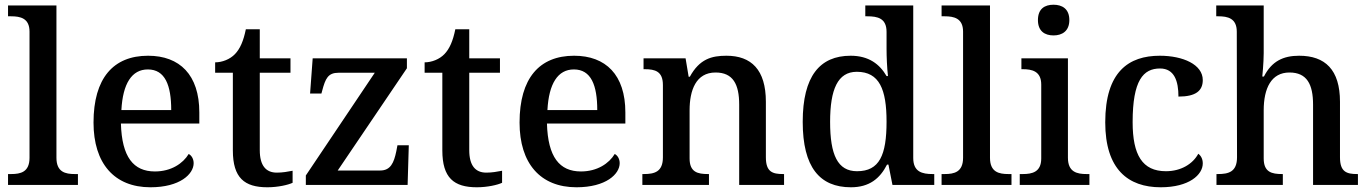

<svg xmlns="http://www.w3.org/2000/svg" viewBox="-20 -783 5798 813"><path d="M14 0H310V-46H297C257 -46 219 -54 219 -115V-760H14V-714H27C66 -714 105 -706 105 -649V-115C105 -54 67 -46 27 -46H14Z M617 10C742 10 800 -46 800 -92C800 -110 791 -125 779 -131C755 -91 705 -57 636 -57C545 -57 496 -118 492 -260H824V-307C824 -466 741 -547 607 -547C460 -547 376 -452 376 -264C376 -91 464 10 617 10ZM705 -317H494C500 -429 538 -489 606 -489C679 -489 705 -422 705 -317Z M1112 10C1157 10 1200 0 1219 -9V-60C1198 -56 1177 -52 1152 -52C1106 -52 1080 -82 1080 -147V-475H1210V-536H1080V-659H1021C1011 -610 997 -577 975 -554C954 -532 921 -519 891 -519V-475H966V-146C966 -30 1015 10 1112 10Z M1275 0H1706L1711 -168H1663L1658 -142C1648 -94 1634 -61 1590 -61H1410L1703 -494V-536H1304L1293 -387H1341L1344 -398C1358 -451 1369 -475 1414 -475H1567L1275 -40Z M1999 10C2044 10 2087 0 2106 -9V-60C2085 -56 2064 -52 2039 -52C1993 -52 1967 -82 1967 -147V-475H2097V-536H1967V-659H1908C1898 -610 1884 -577 1862 -554C1841 -532 1808 -519 1778 -519V-475H1853V-146C1853 -30 1902 10 1999 10Z M2421 10C2546 10 2604 -46 2604 -92C2604 -110 2595 -125 2583 -131C2559 -91 2509 -57 2440 -57C2349 -57 2300 -118 2296 -260H2628V-307C2628 -466 2545 -547 2411 -547C2264 -547 2180 -452 2180 -264C2180 -91 2268 10 2421 10ZM2509 -317H2298C2304 -429 2342 -489 2410 -489C2483 -489 2509 -422 2509 -317Z M2700 0H2982V-46H2978C2934 -46 2900 -54 2900 -112V-316C2900 -401 2927 -476 3010 -476C3084 -476 3110 -426 3110 -340V0H3300V-46H3296C3251 -46 3223 -55 3223 -117V-352C3223 -488 3161 -547 3056 -547C2993 -547 2942 -533 2901 -458H2896L2883 -536H2705V-490H2710C2754 -490 2787 -481 2787 -423V-117C2787 -55 2751 -46 2706 -46H2700Z M3583 10C3661 10 3706 -27 3736 -86H3742L3759 0H3936V-46H3929C3885 -46 3847 -55 3847 -114V-760H3644V-714H3652C3696 -714 3734 -706 3734 -648V-575C3734 -543 3736 -496 3740 -461H3734C3705 -511 3659 -547 3582 -547C3451 -547 3379 -460 3379 -267C3379 -75 3451 10 3583 10ZM3609 -58C3527 -58 3495 -127 3495 -267C3495 -404 3527 -479 3608 -479C3704 -479 3734 -404 3734 -268C3734 -126 3704 -58 3609 -58Z M3967 0H4263V-46H4250C4210 -46 4172 -54 4172 -115V-760H3967V-714H3980C4019 -714 4058 -706 4058 -649V-115C4058 -54 4020 -46 3980 -46H3967Z M4441 -633C4477 -633 4508 -651 4508 -698C4508 -746 4477 -763 4441 -763C4404 -763 4375 -746 4375 -698C4375 -651 4404 -633 4441 -633ZM4298 0H4593V-46H4581C4541 -46 4502 -54 4502 -115V-536H4305V-490H4311C4349 -490 4389 -482 4389 -425V-112C4389 -54 4350 -46 4311 -46H4298Z M4895 10C5015 10 5073 -43 5073 -91C5073 -109 5066 -123 5054 -132C5031 -89 4981 -58 4917 -58C4817 -58 4776 -127 4776 -266C4776 -443 4821 -493 4892 -493C4953 -493 4970 -439 4970 -374C5044 -374 5073 -399 5073 -444C5073 -510 4989 -547 4891 -547C4760 -547 4660 -480 4660 -265C4660 -66 4757 10 4895 10Z M5131 0H5412V-46H5409C5365 -46 5331 -54 5331 -112V-316C5331 -409 5363 -476 5440 -476C5514 -476 5540 -426 5540 -340V0H5730V-46H5727C5682 -46 5654 -55 5654 -117V-352C5654 -488 5591 -547 5481 -547C5414 -547 5365 -524 5332 -459H5325C5325 -459 5331 -517 5331 -558V-760H5130V-714H5139C5178 -714 5217 -706 5217 -649L5218 -117C5218 -55 5182 -46 5137 -46H5131Z"/></svg>

Font: Noto Serif Oriya Medium
Style: Regular
Weight: 500
Designer: David Williams
Foundry: Google LLC, David Williams
Version: Version 1.051